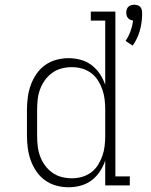

<svg xmlns="http://www.w3.org/2000/svg" viewBox="-20 -784 640 812"><path d="M541 -591 511 -611Q524 -630 532 -652Q540 -674 543 -697Q537 -698 531 -700.5Q525 -703 521 -708Q517 -713 515.5 -719Q514 -725 514 -731Q514 -737 516 -744Q518 -751 523 -755.5Q528 -760 534.5 -762Q541 -764 548 -764Q554 -764 561 -762Q568 -760 572.5 -755.5Q577 -751 579 -744Q581 -737 581 -731V-729V-718Q580 -684 570.5 -651.5Q561 -619 541 -591ZM270 8Q244 8 218 1Q192 -6 170.5 -21.5Q149 -37 134 -59Q119 -81 110 -106Q101 -131 97.5 -157.5Q94 -184 94 -210V-320Q94 -346 97.5 -372.5Q101 -399 110 -424Q119 -449 134 -471Q149 -493 170.5 -508.5Q192 -524 218 -531Q244 -538 270 -538Q296 -538 321.5 -531Q347 -524 367.5 -508.5Q388 -493 402.5 -471Q417 -449 425 -425V-697H364V-735H468V-38H529V0H425V-105Q417 -81 402.5 -59Q388 -37 367.5 -21.5Q347 -6 321.5 1Q296 8 270 8ZM284 -30Q306 -30 327 -36Q348 -42 365.5 -55Q383 -68 394.5 -86.5Q406 -105 413 -125Q420 -145 422.5 -166.5Q425 -188 425 -210V-320Q425 -342 422.5 -363.5Q420 -385 413 -405Q406 -425 394.5 -443.5Q383 -462 365.5 -475Q348 -488 327 -494Q306 -500 284 -500Q262 -500 240.5 -494.5Q219 -489 201 -476Q183 -463 170 -445Q157 -427 149.5 -406.5Q142 -386 139.5 -364Q137 -342 137 -320V-210Q137 -188 139.5 -166Q142 -144 149.5 -123.5Q157 -103 170 -85Q183 -67 201 -54Q219 -41 240.5 -35.5Q262 -30 284 -30Z"/></svg>

Font: Iosevka Curly Slab XLtEx
Style: Regular
Weight: 200
Width: 7
Monospace: yes
Designer: Belleve Invis
Foundry: Belleve Invis
Version: Version 11.1.0; ttfautohint (v1.8.3)